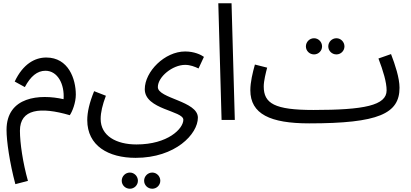

<svg xmlns="http://www.w3.org/2000/svg" viewBox="-20 -734 2515 1175"><path d="M74 393 151 373C120 263 102 141 102 66C102 -67 226 -82 407 -29C422 -50 444 -105 444 -155C444 -251 399 -382 263 -382C194 -382 121 -343 70 -235L132 -201C167 -267 208 -301 258 -301C333 -301 376 -218 369 -127C224 -160 20 -144 20 61C20 129 39 262 74 393Z M514 1C514 158 643 232 810 232C1054 232 1191 86 1191 -14C1191 -116 946 -131 946 -201C946 -264 1036 -337 1113 -337C1144 -337 1172 -326 1195 -315L1228 -386C1210 -399 1169 -419 1113 -419C988 -419 866 -296 866 -188C866 -63 1102 -57 1102 -1C1102 53 1008 150 815 150C691 150 596 97 596 -6C596 -46 607 -92 628 -148L556 -176C527 -105 514 -47 514 1ZM912 421C939 421 961 399 961 372C961 345 939 322 912 322C884 322 862 345 862 372C862 399 884 421 912 421ZM775 421C802 421 824 399 824 372C824 345 802 322 775 322C747 322 725 345 725 372C725 399 747 421 775 421Z M1336 0H1417L1397 -714H1316Z M2039 -401C2066 -401 2088 -423 2088 -450C2088 -477 2066 -500 2039 -500C2011 -500 1989 -477 1989 -450C1989 -423 2011 -401 2039 -401ZM1902 -401C1929 -401 1951 -423 1951 -450C1951 -477 1929 -500 1902 -500C1874 -500 1852 -477 1852 -450C1852 -423 1874 -401 1902 -401ZM1872 21C2298 21 2425 -39 2425 -197C2425 -257 2398 -338 2373 -403L2296 -376C2325 -300 2346 -231 2346 -181C2346 -89 2209 -61 1898 -61C1660 -61 1594 -101 1594 -205C1594 -239 1607 -290 1615 -320L1540 -339C1526 -289 1512 -231 1512 -182C1512 -36 1634 21 1872 21Z"/></svg>

Font: Noto Sans Math
Style: Regular
Weight: 400
Designer: Monotype Design Team, Delve Withrington, Jeff Kellem
Foundry: Monotype Imaging Inc., Delve Fonts LLC
Version: Version 3.000